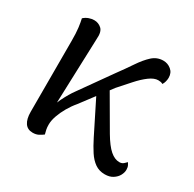

<svg xmlns="http://www.w3.org/2000/svg" viewBox="-123 -652 806 796"><g transform="rotate(30 280.5 -254.0)"><path d="M124 12Q99 12 86.5 -6.5Q74 -25 74 -59V-399Q74 -436 71 -460Q68 -484 64 -501Q75 -511 88 -515.5Q101 -520 113 -520Q133 -520 148 -506.5Q163 -493 160 -458L147 -87L134 -90Q139 -128 157 -164.5Q175 -201 192 -224L297 -372Q325 -410 347.5 -443.5Q370 -477 392.5 -497.5Q415 -518 445 -518Q466 -518 482.5 -504.5Q499 -491 499 -467Q499 -459 496.5 -449Q494 -439 489 -432Q484 -435 479 -436Q474 -437 467 -437Q448 -437 425 -420Q402 -403 378 -376Q354 -349 329 -321L225 -183Q208 -163 194.5 -139.5Q181 -116 173 -93Q165 -70 165 -51Q165 -37 167 -27.5Q169 -18 172 -7Q163 0 151.5 6Q140 12 124 12ZM469 12Q442 12 422 -2Q402 -16 386 -40.5Q370 -65 354 -97L258 -289L294 -333L404 -144Q430 -100 452 -81Q474 -62 496 -62Q508 -62 515.5 -68.5Q523 -75 527 -80Q530 -77 534 -69Q538 -61 538 -49Q538 -36 530.5 -22Q523 -8 507.5 2Q492 12 469 12Z"/></g></svg>

Font: Arima Medium
Style: Regular
Weight: 500
Designer: Joana Correia and Natanael Gama
Foundry: NDISCOVER
Version: Version 1.101;gftools[0.9.23]